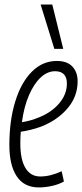

<svg xmlns="http://www.w3.org/2000/svg" viewBox="-20 -811 360 841"><path d="M260 -16Q237 -3 207 3.5Q177 10 150 10Q86 10 53.5 -38.5Q21 -87 21 -176Q21 -282 46.5 -365.5Q72 -449 119 -496.5Q166 -544 229 -544Q274 -544 297 -519.5Q320 -495 320 -455Q320 -388 275.5 -336Q231 -284 159 -256Q137 -248 114.5 -242.5Q92 -237 71 -234Q69 -209 69 -183Q69 -112 91.5 -75Q114 -38 156 -38Q201 -38 250 -61ZM221 -499Q187 -499 157.5 -471Q128 -443 106.5 -393Q85 -343 76 -276Q113 -281 151 -297Q206 -319 239.5 -358.5Q273 -398 273 -445Q273 -499 221 -499ZM218 -597 158 -791H209L257 -597Z"/></svg>

Font: Georama Condensed Light
Style: Italic
Weight: 300
Width: 3
Italic angle: -9°
Designer: Jean-Baptiste Levee
Foundry: Production Type
Version: Version 1.000